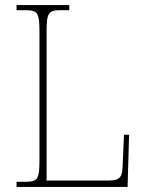

<svg xmlns="http://www.w3.org/2000/svg" viewBox="-20 -734 574 754"><path d="M45 0H481L487 -205H467L462 -94C461 -39 455 -25 403 -25H163V-606C163 -683 169 -694 219 -694H252V-714H45V-694H79C129 -694 135 -683 135 -606V-108C135 -31 129 -20 79 -20H45Z"/></svg>

Font: Noto Serif Tamil SemiCondensed Thin
Style: Regular
Weight: 100
Width: 4
Designer: Indian Type Foundry, Tom Grace, and the Monotype Design Team
Foundry: Monotype Imaging Inc.
Version: Version 2.004